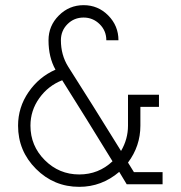

<svg xmlns="http://www.w3.org/2000/svg" viewBox="-20 -714 700 744"><path d="M471 0 442 -48Q374 10 287 10Q189 10 119.5 -59.5Q50 -129 50 -227Q50 -298 90.5 -357Q131 -416 195 -444Q168 -492 168 -558Q168 -614 208 -654Q248 -694 304 -694Q360 -694 399.5 -654Q439 -614 439 -558H392Q392 -595 366 -620.5Q340 -646 304 -646Q267 -646 241.5 -620.5Q216 -595 216 -558Q216 -501 244 -456Q334 -315 449 -129Q476 -175 476 -227V-347H596V-300H524V-227Q524 -148 476 -84L499 -47H610V0ZM98 -227Q98 -149 153.5 -93.5Q209 -38 287 -38Q362 -38 416 -89Q310 -262 221 -403Q167 -382 132.5 -334Q98 -286 98 -227Z"/></svg>

Font: Human Sans Light
Style: Regular
Weight: 300
Designer: Tim Radville
Foundry: Continuum
Version: Version 1.000;FEAKit 1.0